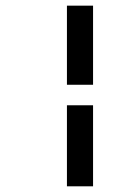

<svg xmlns="http://www.w3.org/2000/svg" viewBox="-20 -694 479 685"><path d="M218.8 -391.6V-673.8H312V-391.6ZM218.8 -29.3V-318.4H312V-29.3Z"/></svg>

Font: Elstob 8pt SemiBold
Style: Italic
Weight: 600
Italic angle: -20°
Designer: Peter S. Baker
Version: Version 1.015